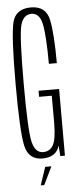

<svg xmlns="http://www.w3.org/2000/svg" viewBox="-56 -711 358 866"><g transform="rotate(-5 123.0 -278.0)"><path d="M112 4Q174.5 3 188.5 -48L192 0H213V-302H120V-274.5H177.5V-149Q177 -76 161.8 -50.2Q146.5 -24.5 116.5 -24.5Q80.5 -24.5 68.2 -76.8Q56 -129 56 -339Q56 -556.5 68.5 -603.5Q81 -650.5 118 -650.5Q154.5 -650.5 165.5 -600Q176.5 -549.5 177 -419H213Q213 -550.5 199.8 -615Q186.5 -679.5 118 -679.5Q48 -679.5 33.8 -618Q19.5 -556.5 19.5 -341Q19.5 -126.5 33.8 -61.2Q48 4 112 4ZM92.5 124H108.5L148 42.5H120Z"/></g></svg>

Font: Anybody ExtraCondensed ExtraLight
Style: Regular
Weight: 250
Width: 2
Version: Version 1.113;gftools[0.9.25]